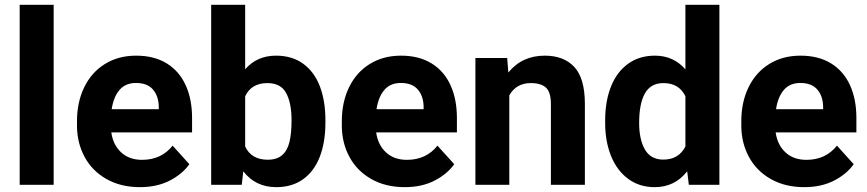

<svg xmlns="http://www.w3.org/2000/svg" viewBox="-20 -770 3614 800"><path d="M203.6 -750V0H62V-750Z M769 -85.9Q740.7 -45.4 687.7 -17.8Q634.8 9.8 563 9.8Q483.4 9.8 423.8 -23.9Q364.3 -57.6 332.8 -115.7Q301.3 -173.8 300.8 -244.6V-265.1Q300.8 -344.7 331.1 -406.7Q361.3 -468.8 417.2 -503.4Q473.1 -538.1 547.4 -538.1Q622.1 -538.1 674.3 -506.1Q726.6 -474.1 753.4 -415.5Q780.3 -356.9 780.3 -278.3V-218.3H443.8Q451.2 -166 484.9 -135Q518.6 -104 571.8 -104Q652.3 -104 699.2 -163.1ZM445.3 -314.9H641.6V-325.7Q640.6 -370.6 616.9 -397.5Q593.3 -424.3 546.4 -424.3Q502.9 -424.3 478 -395.3Q453.1 -366.2 445.3 -314.9Z M1335.9 -259.3Q1335.9 -178.7 1313 -118.2Q1290 -57.6 1243.9 -23.9Q1197.8 9.8 1130.9 9.8Q1044.9 9.8 993.7 -56.2L987.3 0H859.9V-750H1001.5V-481.4Q1050.8 -538.1 1129.9 -538.1Q1197.3 -538.1 1243.7 -504.2Q1290 -470.2 1313 -409.7Q1335.9 -349.1 1335.9 -269.5ZM1001.5 -368.7V-159.7Q1027.3 -104.5 1095.2 -104.5Q1133.3 -104.5 1155.3 -123.3Q1177.2 -142.1 1186 -178Q1194.8 -213.9 1194.8 -269.5Q1194.8 -340.3 1172.4 -382.1Q1149.9 -423.8 1094.2 -423.8Q1027.3 -423.8 1001.5 -368.7Z M1872.6 -85.9Q1844.2 -45.4 1791.3 -17.8Q1738.3 9.8 1666.5 9.8Q1586.9 9.8 1527.3 -23.9Q1467.8 -57.6 1436.3 -115.7Q1404.8 -173.8 1404.3 -244.6V-265.1Q1404.3 -344.7 1434.6 -406.7Q1464.8 -468.8 1520.8 -503.4Q1576.7 -538.1 1650.9 -538.1Q1725.6 -538.1 1777.8 -506.1Q1830.1 -474.1 1856.9 -415.5Q1883.8 -356.9 1883.8 -278.3V-218.3H1547.4Q1554.7 -166 1588.4 -135Q1622.1 -104 1675.3 -104Q1755.9 -104 1802.7 -163.1ZM1548.8 -314.9H1745.1V-325.7Q1744.1 -370.6 1720.5 -397.5Q1696.8 -424.3 1649.9 -424.3Q1606.4 -424.3 1581.5 -395.3Q1556.6 -366.2 1548.8 -314.9Z M2102.1 -373V0H1960.9V-528.3H2093.3L2098.1 -467.8Q2154.8 -538.1 2250 -538.1Q2329.1 -538.1 2372.8 -491.2Q2416.5 -444.3 2417 -338.9V0H2275.4V-336.9Q2275.4 -385.7 2254.9 -404.8Q2234.4 -423.8 2191.4 -423.8Q2131.3 -423.8 2102.1 -373Z M2850.1 0 2843.3 -56.2Q2791.5 9.8 2708 9.8Q2644 9.8 2597.4 -24.7Q2550.8 -59.1 2526.1 -119.9Q2501.5 -180.7 2501.5 -257.8V-268.1Q2501.5 -348.6 2525.9 -409.7Q2550.3 -470.7 2597.2 -504.4Q2644 -538.1 2709 -538.1Q2786.1 -538.1 2835.9 -481V-750H2977.5V0ZM2743.7 -105Q2808.1 -105 2835.9 -159.7V-369.1Q2809.1 -423.8 2744.6 -423.8Q2691.4 -423.8 2667.2 -380.9Q2643.1 -337.9 2643.1 -257.8Q2643.1 -189 2667.2 -147Q2691.4 -105 2743.7 -105Z M3537.1 -85.9Q3508.8 -45.4 3455.8 -17.8Q3402.8 9.8 3331.1 9.8Q3251.5 9.8 3191.9 -23.9Q3132.3 -57.6 3100.8 -115.7Q3069.3 -173.8 3068.8 -244.6V-265.1Q3068.8 -344.7 3099.1 -406.7Q3129.4 -468.8 3185.3 -503.4Q3241.2 -538.1 3315.4 -538.1Q3390.1 -538.1 3442.4 -506.1Q3494.6 -474.1 3521.5 -415.5Q3548.3 -356.9 3548.3 -278.3V-218.3H3211.9Q3219.2 -166 3252.9 -135Q3286.6 -104 3339.8 -104Q3420.4 -104 3467.3 -163.1ZM3213.4 -314.9H3409.7V-325.7Q3408.7 -370.6 3385 -397.5Q3361.3 -424.3 3314.5 -424.3Q3271 -424.3 3246.1 -395.3Q3221.2 -366.2 3213.4 -314.9Z"/></svg>

Font: Mardoto
Style: Bold
Weight: 700
Designer: Christian Robertson, Vahan Hovhannisyan
Foundry: Google
Version: Version 1.000